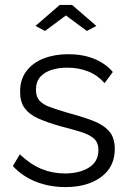

<svg xmlns="http://www.w3.org/2000/svg" viewBox="-20 -750 523 780"><path d="M245.6 10Q182.4 10 127.4 -11.2Q72.5 -32.4 32.1 -75.4L60.5 -123Q104 -81.9 148.7 -63.6Q193.4 -45.3 242.8 -45.3Q303.5 -45.3 341.7 -69.6Q379.8 -93.9 379.8 -139.5Q379.8 -171.2 361.2 -187.4Q342.7 -203.6 308.2 -214.3Q273.7 -224.9 225.6 -237.2Q171.9 -252.4 135.3 -268.7Q98.8 -285.1 80.2 -310.6Q61.6 -336.2 61.6 -377.2Q61.6 -427.8 87.5 -461.5Q113.4 -495.3 157.7 -512.6Q202 -529.8 257.4 -529.8Q316.8 -529.8 363.1 -510.8Q409.4 -491.8 438.3 -457.6L404.8 -412.2Q377.4 -444 338.6 -459.6Q299.8 -475.2 252.6 -475.2Q220.9 -475.2 192 -466.8Q163 -458.4 144.6 -438.8Q126.1 -419.2 126.1 -385.1Q126.1 -357.5 140 -341.6Q154 -325.8 181.8 -315.5Q209.6 -305.2 250.6 -293.2Q310.5 -277.1 354.4 -260.7Q398.3 -244.3 422.3 -218Q446.3 -191.8 446.3 -144.6Q446.3 -72.4 391.2 -31.2Q336.1 10 245.6 10ZM124.2 -644.7 222.8 -730H272.7L371.3 -644.7L332.8 -624.2L247.8 -687.2L162.8 -624.2Z"/></svg>

Font: Raleway Thin
Style: Regular
Weight: 100
Designer: Matt McInerney, Pablo Impallari, Rodrigo Fuenzalida
Foundry: Matt McInerney, Pablo Impallari, Rodrigo Fuenzalida
Version: Version 4.026